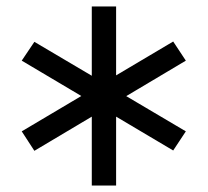

<svg xmlns="http://www.w3.org/2000/svg" viewBox="-20 -697 640 592"><path d="M86 -232 47 -292 514 -569 553 -510ZM514 -233 47 -510 86 -568 553 -292ZM263 -125V-677H338V-125Z"/></svg>

Font: Victor Mono
Style: Regular
Weight: 400
Monospace: yes
Designer: Rune Bjørnerås
Version: Version 1.561;gftools[0.9.30]